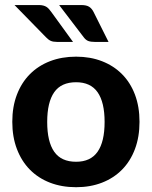

<svg xmlns="http://www.w3.org/2000/svg" viewBox="-20 -754 618 781"><path d="M30 0ZM289.5 -523.5Q347.5 -523.5 395 -505Q442.5 -486.5 476.5 -452.2Q510.5 -418 529 -369Q547.5 -320 547.5 -258.5Q547.5 -197 529 -147.8Q510.5 -98.5 476.5 -64Q442.5 -29.5 395 -11Q347.5 7.5 289.5 7.5Q231 7.5 183.2 -11Q135.5 -29.5 101.5 -64Q67.5 -98.5 48.8 -147.8Q30 -197 30 -258.5Q30 -320 48.8 -369Q67.5 -418 101.5 -452.2Q135.5 -486.5 183.2 -505Q231 -523.5 289.5 -523.5ZM289.5 -96Q348.5 -96 377 -136.8Q405.5 -177.5 405.5 -258Q405.5 -338 377 -378.8Q348.5 -419.5 289.5 -419.5Q229 -419.5 200.5 -378.8Q172 -338 172 -258Q172 -177.5 200.5 -136.8Q229 -96 289.5 -96ZM310 -733.5Q331.5 -733.5 342.5 -726.5Q353.5 -719.5 360.5 -705.5L421.5 -583.5H365.5Q349.5 -583.5 339.2 -587.2Q329 -591 320.5 -602.5L220.5 -733.5ZM137.5 -733.5Q148 -733.5 155.8 -731.5Q163.5 -729.5 169 -726Q174.5 -722.5 179.2 -717.2Q184 -712 188.5 -705.5L277 -583.5H212Q196 -583.5 186.5 -587.8Q177 -592 167 -602.5L39 -733.5Z"/></svg>

Font: Lato Heavy
Style: Regular
Weight: 800
Designer: Lukasz Dziedzic
Foundry: tyPoland Lukasz Dziedzic
Version: Version 2.007; 2014-02-27